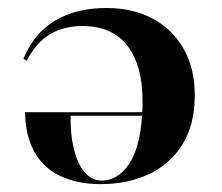

<svg xmlns="http://www.w3.org/2000/svg" viewBox="-20 -449 556 480"><path d="M246 -429Q312.1 -429 361.7 -402.4Q411.3 -375.8 439.1 -327Q466.9 -278.2 466.9 -210.5Q466.9 -137.1 435.9 -87.5Q404.8 -37.9 351.6 -13.3Q298.4 11.3 231.5 11.3Q175 11.3 132.7 -8.1Q90.3 -27.4 66.9 -67.7Q43.5 -108.1 42.7 -168.5H376.6L378.2 -159.7H156.5Q155.6 -113.7 164.5 -77Q173.4 -40.3 191.1 -19Q208.9 2.4 234.7 2.4Q272.6 2.4 300.8 -36.3Q329 -75 335.5 -161.3L334.7 -162.1Q336.3 -171 336.3 -179.4Q336.3 -187.9 336.3 -197.6Q336.3 -285.5 298.4 -334.7Q260.5 -383.9 186.3 -383.9Q139.5 -383.9 104.8 -363.3Q70.2 -342.7 46.8 -296.8L38.7 -302.4Q64.5 -365.3 117.3 -397.2Q170.2 -429 246 -429Z"/></svg>

Font: Playfair 144pt SemiExpanded ExtraBold
Style: Regular
Weight: 800
Width: 6
Designer: Claus Eggers Sørensen
Foundry: Claus Eggers Sørensen
Version: Version 2.203